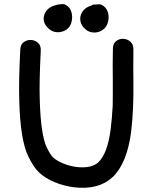

<svg xmlns="http://www.w3.org/2000/svg" viewBox="-20 -909 743 937"><path d="M341 5Q462 19 530 -45Q600 -112 620 -266Q627 -324 629.5 -388.5Q632 -453 631 -512Q630 -571 631 -669Q631 -693 616 -706Q601 -719 581 -719.5Q561 -720 546 -708Q531 -696 531 -671Q530 -637 530 -597Q530 -557 530.5 -517.5Q531 -478 530.5 -445Q530 -412 530 -393Q527 -334 520 -278Q505 -160 460 -117Q427 -86 353 -94Q317 -99 287 -112Q256 -125 239 -141Q226 -153 209 -188Q179 -248 174 -422Q171 -507 179 -662Q180 -687 165.5 -700Q151 -713 131.5 -714Q112 -715 96 -703.5Q80 -692 79 -668Q71 -514 74 -419Q79 -223 119 -144Q144 -93 169 -69Q199 -40 245.5 -20.5Q292 -1 341 5ZM330 -806Q335 -830 328 -852Q321 -875 299 -886Q291 -890 279 -889Q277 -888 276 -888Q275 -888 274.5 -888Q274 -888 273 -888H272Q264 -888 249 -883Q222 -876 207.5 -857.5Q193 -839 193 -817Q193 -795 211 -776Q230 -754 256 -752Q282 -750 303.5 -764Q325 -778 330 -806ZM508 -805Q513 -829 506 -851Q498 -874 477 -885Q469 -889 457 -888Q455 -887 448 -887Q444 -887 442.5 -887Q441 -887 440 -887H439Q431 -887 427 -882Q400 -875 385.5 -856.5Q371 -838 371.5 -815.5Q372 -793 388 -775Q407 -753 433 -750.5Q459 -748 480.5 -762.5Q502 -777 508 -805Z"/></svg>

Font: Balsamiq Sans
Style: Regular
Weight: 400
Designer: Michael Angeles
Foundry: Balsamiq SRL
Version: Version 1.020; ttfautohint (v1.8.4.7-5d5b);gftools[0.9.26]